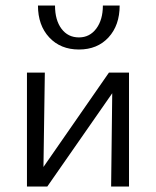

<svg xmlns="http://www.w3.org/2000/svg" viewBox="-20 -678 566 698"><path d="M449 0H384L388 -339L152 0H78V-414H143L138 -71L376 -414H449ZM415 -658H354Q354 -606 330 -574Q306 -542 267 -542Q227 -542 203.5 -573.5Q180 -605 180 -658H118Q118 -586 159 -542Q200 -498 267 -498Q334 -498 374.5 -542Q415 -586 415 -658Z"/></svg>

Font: Ysabeau
Style: Regular
Weight: 400
Designer: Christian Thalmann (Catharsis Fonts)
Version: Version 0.003